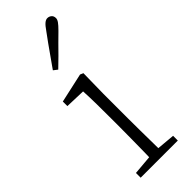

<svg xmlns="http://www.w3.org/2000/svg" viewBox="-248 -776 804 804"><g transform="rotate(-45 154.0 -374.5)"><path d="M44 0V-28L149 -37H164L264 -28V0ZM129 0Q130 -25 130.5 -62.5Q131 -100 131.5 -140Q132 -180 132 -212V-261Q132 -308 131.5 -349Q131 -390 129 -426L39 -429V-456L170 -485L184 -479L182 -359V-212Q182 -180 182.5 -140Q183 -100 183.5 -62.5Q184 -25 184 0ZM102 -578Q119 -602 135.5 -625.5Q152 -649 168 -671.5Q184 -694 199 -714Q212 -733 221.5 -741Q231 -749 240 -749Q250 -749 258 -742.5Q266 -736 266 -723Q266 -715 259 -705Q252 -695 235 -678Q218 -662 199.5 -643Q181 -624 161 -604Q141 -584 120 -564Z"/></g></svg>

Font: Source Serif 4 18pt Light
Style: Regular
Weight: 300
Designer: Frank Grießhammer
Foundry: Adobe Systems Incorporated
Version: Version 4.004;hotconv 1.0.116;makeotfexe 2.5.65601